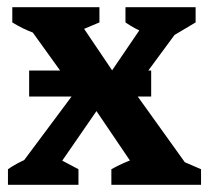

<svg xmlns="http://www.w3.org/2000/svg" viewBox="-20 -511 576 531"><path d="M31 -10V-47L207 -283H333L500 -50V-10H378L227 -233H267L113 -10ZM2 0V-43Q50 -76 110 -89L197 -43V0ZM288 0V-43Q322 -62 357 -73.5Q392 -85 427 -90L536 -43V0ZM141 -401Q106 -408 74.5 -419.5Q43 -431 14 -449V-491H255V-449ZM203 -237 52 -447V-481H179L310 -287H270L402 -481H485L486 -446L332 -237ZM442 -402Q411 -408 382 -419.5Q353 -431 327 -449V-491H521V-449ZM60.6 -316H398.1V-244H60.6Z"/></svg>

Font: Piazzolla 24pt
Style: Bold
Weight: 700
Designer: Juan Pablo del Peral
Foundry: Huerta Tipografica
Version: Version 2.005